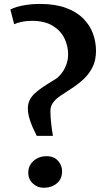

<svg xmlns="http://www.w3.org/2000/svg" viewBox="-20 -924 522 954"><path d="M162.5 -249Q153 -267.5 142.8 -290.5Q132.5 -313.5 125.5 -338Q118.5 -362.5 118.5 -386Q118.5 -408 126.8 -425.5Q135 -443 151.8 -459Q168.5 -475 194.2 -492.2Q220 -509.5 255 -530.5Q271 -540.5 285.5 -559Q300 -577.5 309.2 -602Q318.5 -626.5 318.5 -654Q318.5 -696 299.8 -734.2Q281 -772.5 241 -796.5Q201 -820.5 138 -820.5Q111 -820.5 87.5 -815.5Q64 -810.5 50.5 -803.5L31.5 -876.5Q43.5 -883.5 64.5 -889.8Q85.5 -896 114 -900.2Q142.5 -904.5 177.5 -904.5Q253.5 -904.5 307 -885Q360.5 -865.5 393.5 -832.2Q426.5 -799 441.8 -757.5Q457 -716 457 -671Q457 -623 439 -588.5Q421 -554 393.5 -529Q366 -504 335.5 -484.5Q305 -465 279 -447.2Q253 -429.5 240 -408.5Q237 -404 233.8 -394.5Q230.5 -385 230.5 -374.5Q230.5 -345 234 -313Q237.5 -281 243 -249ZM196.5 9Q167 9 143.8 -11.8Q120.5 -32.5 120.5 -65.5Q120.5 -102 147.2 -125Q174 -148 210 -148Q248 -148 268.2 -125.2Q288.5 -102.5 288.5 -73.5Q288.5 -34.5 262.2 -12.8Q236 9 196.5 9Z"/></svg>

Font: Merriweather 36pt
Style: Bold
Weight: 700
Designer: Eben Sorkin
Foundry: Eben Sorkin
Version: Version 2.100